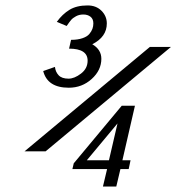

<svg xmlns="http://www.w3.org/2000/svg" viewBox="-20 -683 646 703"><path d="M240.2 -537.1Q264.6 -537.1 281.7 -543Q298.8 -548.8 306.9 -558.3Q314.9 -567.9 318.4 -577.4Q321.8 -586.9 321.8 -597.2Q321.8 -613.8 311.3 -621.8Q300.8 -629.9 285.2 -629.9Q270 -629.9 258.3 -623.5Q246.6 -617.2 240.5 -610.1Q234.4 -603 224.1 -587.9L188 -603Q208.5 -631.3 234.6 -647.2Q260.7 -663.1 300.8 -663.1Q332 -663.1 351.6 -643.6Q371.1 -624 371.1 -597.2Q371.1 -547.9 317.9 -521Q351.1 -501.5 351.1 -467.8Q351.1 -425.8 315.7 -393.8Q280.3 -361.8 231.9 -361.8Q153.8 -361.8 138.2 -422.9L181.2 -438Q183.1 -419.9 194.6 -407.5Q206.1 -395 231 -395Q252.4 -395 276.6 -413.6Q300.8 -432.1 300.8 -460.9Q300.8 -504.9 232.9 -504.9ZM69.8 -128.9 528.8 -511.2H606L147 -128.9ZM250 -85 425.8 -295.9H474.1L428.2 -96.2H458L451.2 -64H420.9L405.8 0H356.9L372.1 -64H245.1ZM410.2 -231 297.9 -96.2H378.9Z"/></svg>

Font: Pfennig
Style: Italic
Weight: 500
Italic angle: -13°
Version: Version 20120410 ; ttfautohint (v0.8)